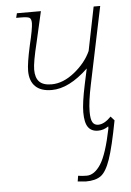

<svg xmlns="http://www.w3.org/2000/svg" viewBox="-54 -577 577 845"><g transform="rotate(-5 234.5 -154.0)"><path d="M255 225 259 200Q276 203 297 203Q331 203 359 160Q387 117 410 4V-5Q389 10 364 10Q335 10 320.5 -10Q306 -30 306 -76Q306 -117 323 -197L338 -267Q253 -186 177 -186Q129 -186 104.5 -210Q80 -234 80 -279Q80 -312 97 -389Q115 -464 115 -487Q115 -506 106.5 -511Q98 -516 66 -516H48L53 -536H159L128 -400Q107 -314 107 -282Q107 -246 124 -228.5Q141 -211 178 -211Q229 -211 279.5 -251.5Q330 -292 353 -343L392 -536H421L350 -196Q334 -120 334 -76Q334 -43 342 -29.5Q350 -16 367 -16Q394 -16 424 -47L440 -29Q418 87 399.5 140.5Q381 194 357.5 211Q334 228 292 228Q288 228 255 225Z"/></g></svg>

Font: Noto Serif NarrowThin
Style: Italic
Weight: 250
Width: 4
Italic angle: -12°
Designer: Monotype Design Team
Foundry: Monotype Imaging Inc.
Version: Version 1.001